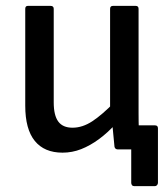

<svg xmlns="http://www.w3.org/2000/svg" viewBox="-20 -509 571 654"><path d="M437 125Q432 125 429.5 121.5Q427 118 427 114V0H388L452 -82H508Q518 -82 518 -72V114Q518 118 515 121.5Q512 125 508 125ZM193 11Q131 11 98.5 -29Q66 -69 66 -149V-479Q66 -489 75 -489H152Q163 -489 163 -479V-160Q163 -116 178.5 -95Q194 -74 227 -74Q261 -74 294.5 -96Q328 -118 371 -162L375 -88Q347 -57 317 -35Q287 -13 256.5 -1Q226 11 193 11ZM382 0Q372 0 370 -9Q368 -29 366 -50.5Q364 -72 362 -93L355 -132V-479Q355 -489 365 -489H442Q452 -489 452 -479V-123Q452 -93 453 -65Q454 -37 458 -11Q460 0 447 0Z"/></svg>

Font: Sofia Sans Semi Condensed SemiBold
Style: Regular
Weight: 600
Designer: Botio Nikoltchev, Ani Petrova
Foundry: lettersoup
Version: Version 4.100